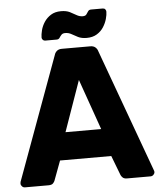

<svg xmlns="http://www.w3.org/2000/svg" viewBox="-59 -946 835 997"><g transform="rotate(-5 358.0 -447.5)"><path d="M30 0Q22 0 15.5 -6.5Q9 -13 9 -21Q9 -26 10 -30L245 -672Q248 -683 257.5 -691.5Q267 -700 284 -700H432Q449 -700 458.5 -691.5Q468 -683 471 -672L705 -30Q707 -26 707 -21Q707 -13 700.5 -6.5Q694 0 685 0H562Q547 0 539.5 -7.5Q532 -15 530 -21L491 -123H224L186 -21Q184 -15 177 -7.5Q170 0 153 0ZM265 -267H451L358 -531ZM418 -745Q391 -745 373 -754Q355 -763 340.5 -771.5Q326 -780 308 -780Q295 -780 288.5 -773Q282 -766 277 -758Q272 -750 261 -750H201Q194 -750 189 -755.5Q184 -761 184 -767Q184 -783 189.5 -805Q195 -827 208.5 -847.5Q222 -868 243.5 -881.5Q265 -895 296 -895Q324 -895 342 -886Q360 -877 375 -868Q390 -859 407 -859Q421 -859 426.5 -867Q432 -875 437 -882.5Q442 -890 453 -890H513Q522 -890 526.5 -884.5Q531 -879 531 -872Q531 -856 525 -834.5Q519 -813 506 -792.5Q493 -772 471 -758.5Q449 -745 418 -745Z"/></g></svg>

Font: Rubik
Style: Bold
Weight: 700
Designer: Hubert and Fischer
Foundry: Hubert and Fischer
Version: Version 2.300;gftools[0.9.30]